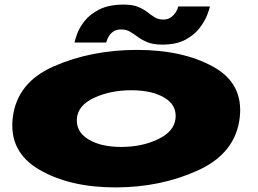

<svg xmlns="http://www.w3.org/2000/svg" viewBox="-20 -810 1122 835"><path d="M481.5 5Q283.5 5 150.8 -72.2Q18 -149.5 35.5 -298Q53.5 -452 216 -522.5Q378.5 -593 576.5 -593Q774.5 -593 907.2 -519.8Q1040 -446.5 1022.5 -298Q1004.5 -144 842 -69.5Q679.5 5 481.5 5ZM507.5 -171Q597.5 -171 667.8 -204.8Q738 -238.5 743.5 -295.5Q749 -353 695 -385.2Q641 -417.5 551 -417.5Q461 -417.5 390.2 -385Q319.5 -352.5 314.5 -295.5Q309.5 -238 363.5 -204.5Q417.5 -171 507.5 -171ZM685.5 -616Q647 -616 622.2 -626Q597.5 -636 580 -649Q562.5 -662 545.8 -672Q529 -682 506.5 -682Q485 -682 471.5 -672Q458 -662 451 -648.5Q444 -635 442 -625H304Q306 -636.5 315.5 -663Q325 -689.5 348 -718.8Q371 -748 412.2 -769Q453.5 -790 518.5 -790Q557 -790 580.5 -780.2Q604 -770.5 620.5 -757.5Q637 -744.5 652.8 -734.8Q668.5 -725 691 -725Q710 -725 723.8 -735Q737.5 -745 745.5 -758.5Q753.5 -772 755 -782H893Q891 -771 880.8 -744.2Q870.5 -717.5 847.8 -687.8Q825 -658 785.8 -637Q746.5 -616 685.5 -616Z"/></svg>

Font: Anybody UltraExpanded Black
Style: Italic
Weight: 900
Width: 9
Italic angle: -10°
Designer: Tyler Finck
Foundry: Etcetera Type Company
Version: Version 1.010; ttfautohint (v1.8.3) -l 8 -r 50 -G 200 -x 14 